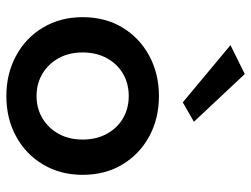

<svg xmlns="http://www.w3.org/2000/svg" viewBox="-113 -667 790 604"><g transform="rotate(90 282.0 -365.0)"><path d="M34 -230Q34 -160 66.5 -105.5Q99 -51 155.5 -20.5Q212 10 282 10Q353 10 409 -20.5Q465 -51 497.5 -105.5Q530 -160 530 -230Q530 -301 497.5 -355Q465 -409 409 -439.5Q353 -470 282 -470Q212 -470 155.5 -439.5Q99 -409 66.5 -355Q34 -301 34 -230ZM145 -230Q145 -273 163 -306Q181 -339 212 -357Q243 -375 282 -375Q321 -375 352 -357Q383 -339 401 -306Q419 -273 419 -230Q419 -187 401 -154.5Q383 -122 352 -103.5Q321 -85 282 -85Q243 -85 212 -103.5Q181 -122 163 -154.5Q145 -187 145 -230ZM122 -695 302 -545 363 -580 213 -740Z"/></g></svg>

Font: Jost Medium
Style: Regular
Weight: 500
Version: Version 3.710